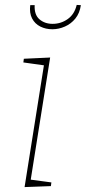

<svg xmlns="http://www.w3.org/2000/svg" viewBox="-20 -759 349 781"><path d="M80 2 160 -502 168 -492 75 -505 77 -520 184 -525 104 -22 99 -29 189 -17 187 -2ZM193 -640Q166 -640 144 -651Q122 -662 110.5 -684Q99 -706 103 -738H121Q119 -699 140.5 -680.5Q162 -662 194 -662Q228 -662 255.5 -681.5Q283 -701 292 -739L309 -738Q304 -705 286.5 -683.5Q269 -662 244 -651Q219 -640 193 -640Z"/></svg>

Font: Bitter Thin
Style: Italic
Weight: 100
Italic angle: -9°
Designer: Sol Matas, and Bitter project Authors
Foundry: Sol Matas
Version: Version 2.002